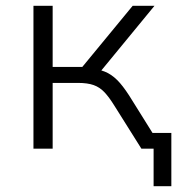

<svg xmlns="http://www.w3.org/2000/svg" viewBox="-20 -511 616 660"><path d="M508 129V0H473V-54H569V129ZM95 0V-491H161V-281H263L436 -491H511L317 -255L299 -275Q330 -271 351.5 -259.5Q373 -248 392.5 -225.5Q412 -203 435 -165L538 0H466L373 -148Q355 -177 339 -194Q323 -211 302 -218.5Q281 -226 248 -226H161V0Z"/></svg>

Font: Nunito Sans 9pt Light
Style: Regular
Weight: 300
Version: Version 3.101;gftools[0.9.27]